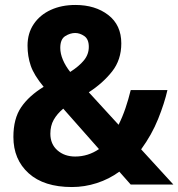

<svg xmlns="http://www.w3.org/2000/svg" viewBox="-20 -837 719 774"><path d="M284 -817Q364 -817 416.5 -776.5Q469 -736 469 -662Q469 -596 432 -549Q395 -502 338 -465L458 -334Q474 -366 486 -401.5Q498 -437 507 -474H655Q643 -421 617.5 -357.5Q592 -294 549 -235L679 -93H507L461 -145Q420 -115 370.5 -99Q321 -83 270 -83Q157 -83 95.5 -138.5Q34 -194 34 -285Q34 -359 65.5 -405Q97 -451 156 -487Q117 -534 104 -572Q91 -610 91 -653Q91 -703 116 -740Q141 -777 184.5 -797Q228 -817 284 -817ZM283 -704Q263 -704 243 -691.5Q223 -679 223 -644Q223 -621 233.5 -596Q244 -571 263 -547Q299 -570 318.5 -594Q338 -618 338 -648Q338 -679 320 -691.5Q302 -704 283 -704ZM235 -399Q210 -378 196.5 -354Q183 -330 183 -298Q183 -256 211.5 -231Q240 -206 283 -206Q335 -206 379 -236Z"/></svg>

Font: Noto Sans Telugu UI SemiCondensed
Style: Bold
Weight: 700
Width: 4
Designer: Jelle Bosma - Monotype Design Team
Foundry: Monotype Imaging Inc.
Version: Version 2.005; ttfautohint (v1.8.4.7-5d5b)